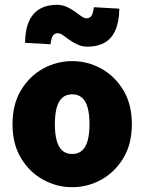

<svg xmlns="http://www.w3.org/2000/svg" viewBox="-20 -766 600 798"><path d="M280 12Q216 12 159.5 -19Q103 -50 67.5 -108.5Q32 -167 32 -250Q32 -333 67.5 -391.5Q103 -450 159.5 -481Q216 -512 280 -512Q344 -512 400.5 -481Q457 -450 492.5 -391.5Q528 -333 528 -250Q528 -167 492.5 -108.5Q457 -50 400.5 -19Q344 12 280 12ZM280 -126Q306 -126 322 -141Q338 -156 345 -184Q352 -212 352 -250Q352 -288 345 -316Q338 -344 322 -359Q306 -374 280 -374Q254 -374 238 -359Q222 -344 215 -316Q208 -288 208 -250Q208 -212 215 -184Q222 -156 238 -141Q254 -126 280 -126ZM344 -572Q322 -572 303 -580.5Q284 -589 269 -600Q254 -611 242 -619.5Q230 -628 220 -628Q208 -628 200.5 -618.5Q193 -609 190 -582L84 -588Q85 -645 101.5 -679.5Q118 -714 147 -730Q176 -746 216 -746Q239 -746 257.5 -737.5Q276 -729 291 -718Q306 -707 318 -698.5Q330 -690 340 -690Q352 -690 359.5 -699.5Q367 -709 370 -736L476 -730Q475 -674 459 -639Q443 -604 413.5 -588Q384 -572 344 -572Z"/></svg>

Font: Source Sans 3 ExtraLight Black
Style: Regular
Weight: 900
Version: Version 3.052;hotconv 1.1.0;makeotfexe 2.6.0